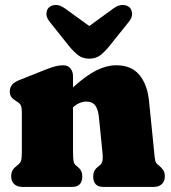

<svg xmlns="http://www.w3.org/2000/svg" viewBox="-20 -736 675 756"><path d="M267.5 -435.5V-392Q320 -439.5 360.2 -459.2Q400.5 -479 437.5 -479Q498 -479 529.5 -440.2Q561 -401.5 567 -336L587 -138Q589 -113 591.2 -103.8Q593.5 -94.5 599.5 -89.5L605.5 -84.5Q616.5 -75.5 622.8 -66Q629 -56.5 629 -42Q629 -22 617.2 -11Q605.5 0 584.5 0H386.5Q347 0 347 -42Q347 -65 365 -78.5L372 -84.5Q379 -89.5 382.5 -99.5Q386 -109.5 383.5 -135.5L369.5 -274.5Q366.5 -305 355.2 -320.5Q344 -336 320.5 -336Q307.5 -336 294.2 -330.8Q281 -325.5 267.5 -313.5V-138Q267.5 -110.5 270 -100Q272.5 -89.5 279 -84.5L286.5 -78.5Q304 -64.5 304 -42Q304 0 264 0H68.5Q48 0 36 -11Q24 -22 24 -42Q24 -56.5 30 -66.2Q36 -76 47.5 -84.5L53.5 -89.5Q60 -94.5 63 -103.8Q66 -113 66 -138V-292.5Q66 -313.5 61.5 -321.8Q57 -330 48 -335L42 -339Q30.5 -346 24.5 -354.2Q18.5 -362.5 18.5 -376Q18.5 -391 27.5 -402Q36.5 -413 58 -421.5L156 -460.5Q181.5 -470.5 197 -474.8Q212.5 -479 228.5 -479Q247 -479 257.2 -466.8Q267.5 -454.5 267.5 -435.5ZM411 -555Q392.5 -532 375 -518.5Q357.5 -505 331.5 -505Q305.5 -505 288 -518.5Q270.5 -532 251.5 -555L177 -648.5Q162 -666.5 162.8 -682.2Q163.5 -698 172.5 -706.5Q183.5 -716.5 200 -716.5Q216.5 -716.5 235.5 -703L331.5 -633.5L427 -703Q446 -716.5 462.8 -716.5Q479.5 -716.5 490.5 -706.5Q499 -698 500 -682.2Q501 -666.5 486 -648.5Z"/></svg>

Font: Fraunces 72pt S100 Black
Style: Regular
Weight: 900
Version: Version 1.000; ttfautohint (v1.8.3)